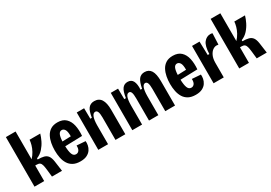

<svg xmlns="http://www.w3.org/2000/svg" viewBox="19 -1519 3318 2351"><g transform="rotate(-30 1677.5 -343.5)"><path d="M52 0V-701H189V-308Q221 -342 242.5 -381.5Q264 -421 274.5 -459.5Q285 -498 287 -528H438Q426 -485 402.5 -437Q379 -389 342 -347.5Q305 -306 252 -285V-269Q303 -269 338 -260Q373 -251 393 -224Q413 -197 421 -144L441 0H299L288 -101Q283 -146 276 -171.5Q269 -197 254.5 -208.5Q240 -220 212 -220H189V0Z M697 14Q636 14 595.5 -8Q555 -30 531.5 -68Q508 -106 498 -155Q488 -204 488 -259Q488 -311 497.5 -361Q507 -411 529 -452Q551 -493 589.5 -517.5Q628 -542 687 -542Q761 -542 803 -502Q845 -462 859.5 -395.5Q874 -329 867 -247L625 -240Q627 -167 642 -128Q657 -89 693 -89Q719 -89 735.5 -111Q752 -133 750 -179L873 -170Q876 -143 870 -111.5Q864 -80 845 -51.5Q826 -23 790 -4.5Q754 14 697 14ZM686 -434Q657 -434 642.5 -403.5Q628 -373 625 -308L745 -312Q746 -380 729 -407Q712 -434 686 -434Z M954 0V-528H1058L1060 -379H1082Q1095 -469 1124.5 -505.5Q1154 -542 1207 -542Q1273 -542 1304.5 -492.5Q1336 -443 1336 -347V0H1197V-317Q1197 -372 1186.5 -397.5Q1176 -423 1154 -423Q1124 -423 1108.5 -383.5Q1093 -344 1092 -270V0Z M1435 0V-528H1538L1540 -379H1563Q1576 -469 1603.5 -505.5Q1631 -542 1678 -542Q1732 -542 1753.5 -499Q1775 -456 1770 -379H1792Q1809 -469 1838 -505.5Q1867 -542 1918 -542Q1979 -542 2009 -494.5Q2039 -447 2039 -344V0H1901V-316Q1901 -371 1891 -396.5Q1881 -422 1860 -422Q1805 -422 1803 -273V0H1671V-314Q1671 -371 1661.5 -396.5Q1652 -422 1630 -422Q1574 -422 1573 -273V0Z M2327 14Q2266 14 2225.5 -8Q2185 -30 2161.5 -68Q2138 -106 2128 -155Q2118 -204 2118 -259Q2118 -311 2127.5 -361Q2137 -411 2159 -452Q2181 -493 2219.5 -517.5Q2258 -542 2317 -542Q2391 -542 2433 -502Q2475 -462 2489.5 -395.5Q2504 -329 2497 -247L2255 -240Q2257 -167 2272 -128Q2287 -89 2323 -89Q2349 -89 2365.5 -111Q2382 -133 2380 -179L2503 -170Q2506 -143 2500 -111.5Q2494 -80 2475 -51.5Q2456 -23 2420 -4.5Q2384 14 2327 14ZM2316 -434Q2287 -434 2272.5 -403.5Q2258 -373 2255 -308L2375 -312Q2376 -380 2359 -407Q2342 -434 2316 -434Z M2584 0V-528H2690L2695 -336H2718Q2721 -448 2758 -495Q2795 -542 2850 -542Q2857 -542 2864.5 -541Q2872 -540 2879 -537L2872 -380Q2860 -383 2846 -383Q2818 -383 2791.5 -363.5Q2765 -344 2747 -305.5Q2729 -267 2728 -210V0Z M2947 0V-701H3084V-308Q3116 -342 3137.5 -381.5Q3159 -421 3169.5 -459.5Q3180 -498 3182 -528H3333Q3321 -485 3297.5 -437Q3274 -389 3237 -347.5Q3200 -306 3147 -285V-269Q3198 -269 3233 -260Q3268 -251 3288 -224Q3308 -197 3316 -144L3336 0H3194L3183 -101Q3178 -146 3171 -171.5Q3164 -197 3149.5 -208.5Q3135 -220 3107 -220H3084V0Z"/></g></svg>

Font: Bricolage Grotesque 12pt Condensed Bricolage Grotesque 10pt Condensed Regular
Style: Bold
Weight: 700
Width: 3
Designer: Mathieu Triay
Foundry: Atelier Triay
Version: Version 1.001; ttfautohint (v1.8.4.7-5d5b);gftools[0.9.33.de